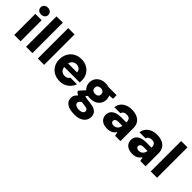

<svg xmlns="http://www.w3.org/2000/svg" viewBox="149 -1852 3215 3215"><g transform="rotate(45 1756.0 -245.0)"><path d="M66 0V-499H216V0ZM142 -559Q101 -559 76 -582Q51 -605 51 -640Q51 -676 76 -699Q101 -722 142 -722Q182 -722 207.5 -699Q233 -676 233 -640Q233 -605 207.5 -582Q182 -559 142 -559Z M346 0V-720H496V0Z M624 0V-720H774V0Z M1151 12Q1073 12 1013.5 -20.5Q954 -53 921 -110.5Q888 -168 888 -243Q888 -321 920.5 -381.5Q953 -442 1012.5 -476.5Q1072 -511 1151 -511Q1226 -511 1283.5 -478.5Q1341 -446 1373.5 -390Q1406 -334 1406 -261Q1406 -251 1405.5 -238.5Q1405 -226 1403 -212H994V-300H1253Q1251 -341 1222.5 -366Q1194 -391 1152 -391Q1119 -391 1092.5 -376Q1066 -361 1051 -331.5Q1036 -302 1036 -257V-227Q1036 -193 1049.5 -166.5Q1063 -140 1089 -125Q1115 -110 1149 -110Q1182 -110 1204 -124Q1226 -138 1238 -159H1391Q1377 -111 1343 -72.5Q1309 -34 1260 -11Q1211 12 1151 12Z M1720 232Q1647 232 1593 214.5Q1539 197 1509.5 162Q1480 127 1480 74Q1480 36 1500.5 3.5Q1521 -29 1559 -54.5Q1597 -80 1651 -97L1699 -21Q1656 -8 1634.5 13Q1613 34 1613 59Q1613 79 1627.5 93Q1642 107 1666 114Q1690 121 1720 121Q1748 121 1769 114Q1790 107 1802.5 93.5Q1815 80 1815 62Q1815 37 1798 22Q1781 7 1730 3Q1681 -1 1642 -8.5Q1603 -16 1572 -27Q1541 -38 1519.5 -51Q1498 -64 1485 -77V-100L1595 -221L1698 -189L1565 -54L1612 -129Q1622 -123 1633 -118Q1644 -113 1659.5 -109Q1675 -105 1699 -101.5Q1723 -98 1759 -94Q1824 -89 1866.5 -70Q1909 -51 1929.5 -19Q1950 13 1950 59Q1950 104 1925.5 143.5Q1901 183 1850 207.5Q1799 232 1720 232ZM1721 -145Q1658 -145 1612 -169.5Q1566 -194 1541.5 -235.5Q1517 -277 1517 -328Q1517 -379 1541.5 -420Q1566 -461 1612 -486Q1658 -511 1721 -511Q1785 -511 1830.5 -486Q1876 -461 1900.5 -420Q1925 -379 1925 -328Q1925 -277 1900.5 -235.5Q1876 -194 1830.5 -169.5Q1785 -145 1721 -145ZM1721 -258Q1755 -258 1777 -275.5Q1799 -293 1799 -327Q1799 -361 1777 -378.5Q1755 -396 1721 -396Q1687 -396 1665 -378.5Q1643 -361 1643 -327Q1643 -293 1665 -275.5Q1687 -258 1721 -258ZM1804 -397 1783 -499H1991V-414Z M2278 12Q2215 12 2174 -8Q2133 -28 2113 -62Q2093 -96 2093 -137Q2093 -182 2115.5 -216.5Q2138 -251 2186 -271Q2234 -291 2308 -291H2430Q2430 -325 2421 -346.5Q2412 -368 2393 -379Q2374 -390 2342 -390Q2306 -390 2281.5 -375Q2257 -360 2251 -330H2106Q2112 -384 2142.5 -424.5Q2173 -465 2225 -488Q2277 -511 2342 -511Q2414 -511 2467.5 -488Q2521 -465 2550.5 -419.5Q2580 -374 2580 -308V0H2455L2437 -73Q2426 -54 2411 -38.5Q2396 -23 2376 -11.5Q2356 0 2332 6Q2308 12 2278 12ZM2316 -102Q2340 -102 2358 -110Q2376 -118 2389.5 -131.5Q2403 -145 2411 -163.5Q2419 -182 2423 -203V-204H2326Q2301 -204 2284 -197Q2267 -190 2259 -178.5Q2251 -167 2251 -151Q2251 -135 2259.5 -124Q2268 -113 2282.5 -107.5Q2297 -102 2316 -102Z M2874 12Q2811 12 2770 -8Q2729 -28 2709 -62Q2689 -96 2689 -137Q2689 -182 2711.5 -216.5Q2734 -251 2782 -271Q2830 -291 2904 -291H3026Q3026 -325 3017 -346.5Q3008 -368 2989 -379Q2970 -390 2938 -390Q2902 -390 2877.5 -375Q2853 -360 2847 -330H2702Q2708 -384 2738.5 -424.5Q2769 -465 2821 -488Q2873 -511 2938 -511Q3010 -511 3063.5 -488Q3117 -465 3146.5 -419.5Q3176 -374 3176 -308V0H3051L3033 -73Q3022 -54 3007 -38.5Q2992 -23 2972 -11.5Q2952 0 2928 6Q2904 12 2874 12ZM2912 -102Q2936 -102 2954 -110Q2972 -118 2985.5 -131.5Q2999 -145 3007 -163.5Q3015 -182 3019 -203V-204H2922Q2897 -204 2880 -197Q2863 -190 2855 -178.5Q2847 -167 2847 -151Q2847 -135 2855.5 -124Q2864 -113 2878.5 -107.5Q2893 -102 2912 -102Z M3298 0V-720H3448V0Z"/></g></svg>

Font: DM Sans 20pt Black
Style: Regular
Weight: 900
Version: Version 4.004;gftools[0.9.30]